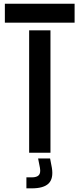

<svg xmlns="http://www.w3.org/2000/svg" viewBox="-20 -820 427 1031"><path d="M136.5 0V-657.3H251V0ZM6.1 -698.3V-800H380.6V-698.3ZM121.8 191.4V132.4H149.9Q177.8 132.4 188.5 120.5Q199.3 108.7 194.5 81.4L184.6 30.8H249L258.6 81.4Q267.8 138.6 241.3 165Q214.7 191.4 150.1 191.4Z"/></svg>

Font: Big Shoulders Stencil Text Thin
Style: Regular
Weight: 100
Designer: Patric King
Foundry: XO Type Co
Version: Version 2.001